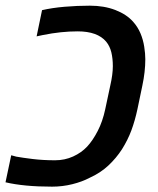

<svg xmlns="http://www.w3.org/2000/svg" viewBox="-53 -661 567 690"><path d="M134.3 9.8Q33.2 9.8 -33.2 -5.9L-12.7 -103Q-8.8 -102.1 -4.4 -100.8Q0 -99.6 5.4 -98.1Q26.9 -94.2 64.2 -89.6Q101.6 -85 145 -85Q179.7 -85 209.7 -98.6Q239.7 -112.3 260.3 -134.3Q280.3 -155.8 298.1 -190.2Q315.9 -224.6 325.2 -268.6L343.3 -353.5Q352.5 -393.6 352.5 -423.3Q352.5 -450.2 347.2 -472.7Q341.8 -495.1 328.6 -511.2Q297.4 -548.3 226.1 -548.3Q166.5 -548.3 101.6 -535.2Q86.4 -531.7 78.6 -530.3L98.1 -624.5Q133.8 -632.8 179 -636.7Q224.1 -640.6 270 -640.6Q321.3 -640.6 361.6 -625Q401.9 -609.4 425.3 -583Q441.9 -564.5 451.7 -541.5Q461.4 -518.6 465.3 -493.2Q469.2 -468.8 469.2 -448.2Q469.2 -403.3 458.5 -353L440.9 -268.6Q432.1 -227.5 419.2 -192.6Q406.2 -157.7 385.3 -124.5Q365.2 -93.3 336.7 -66.4Q308.1 -39.6 269 -22Q242.2 -7.8 206.8 1Q171.4 9.8 134.3 9.8Z"/></svg>

Font: Open Sans SemiBold
Style: Italic
Weight: 600
Italic angle: -12°
Designer: Monotype Design Team
Foundry: Monotype Imaging Inc.
Version: Version 3.003; ttfautohint (v1.8.4)